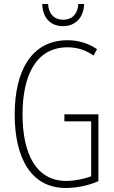

<svg xmlns="http://www.w3.org/2000/svg" viewBox="-20 -990 565 954"><path d="M398 -970H369C367 -923 340 -892 294 -892C249 -892 221 -922 219 -970H190C192 -897 235 -860 293 -860C355 -860 396 -903 398 -970ZM300 -422V-387H433V-114C398 -101 353 -91 309 -91C157 -91 92 -230 92 -421C92 -620 162 -755 316 -755C357 -755 400 -745 445 -714L462 -746C413 -778 366 -790 315 -790C138 -790 53 -640 53 -421C53 -210 131 -56 307 -56C358 -56 418 -67 469 -90V-422Z"/></svg>

Font: Noto Sans Malayalam UI ExtraCondensed ExtraLight
Style: Regular
Weight: 200
Width: 2
Designer: Jelle Bosma - Monotype Design Team
Foundry: Monotype Imaging Inc.
Version: Version 2.104